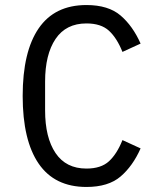

<svg xmlns="http://www.w3.org/2000/svg" viewBox="-20 -730 640 762"><path d="M70 -349Q70 -525 133.5 -617.5Q197 -710 323 -710Q410 -710 458.5 -668.5Q507 -627 538 -557L466 -524Q444 -579 412.5 -608Q381 -637 323 -637Q242 -637 200.5 -575.5Q159 -514 159 -406V-292Q159 -184 200.5 -122.5Q242 -61 323 -61Q381 -61 412.5 -90Q444 -119 466 -174L538 -141Q507 -71 458.5 -29.5Q410 12 323 12Q197 12 133.5 -80.5Q70 -173 70 -349Z"/></svg>

Font: iA Writer Quattro V
Style: Regular
Weight: 400
Designer: Mike Abbink, Paul van der Laan, Pieter van Rosmalen, Oliver Reichenstein
Foundry: Information Architects Inc.
Version: Version 2.000